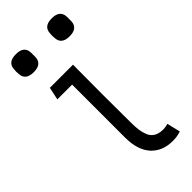

<svg xmlns="http://www.w3.org/2000/svg" viewBox="-235 -694 745 745"><g transform="rotate(-45 137.0 -321.5)"><path d="M225.1 13.2Q168.5 13.2 135.7 -22.9Q103 -59.1 103 -127.9V-418H22L33.2 -470.2H160.2Q158.7 -295.4 160.2 -153.8Q160.2 -129.4 162.4 -112.5Q164.6 -95.7 170.9 -79.6Q177.2 -63.5 190.7 -54.7Q204.1 -45.9 224.1 -44.9Q235.4 -43.5 256.8 -48.8L270 5.9Q250 13.2 225.1 13.2ZM-14.2 -594.2Q-15.6 -607.4 -14.2 -619.1Q-12.7 -655.8 32.2 -655.8Q76.7 -655.8 78.1 -619.1V-594.2Q76.7 -557.1 32.2 -557.1Q-12.7 -557.1 -14.2 -594.2ZM183.1 -594.2Q181.6 -607.4 183.1 -619.1Q184.6 -655.8 229 -655.8Q273.4 -655.8 274.9 -619.1V-594.2Q273.4 -557.1 229 -557.1Q184.6 -557.1 183.1 -594.2Z"/></g></svg>

Font: Kreadon Light
Style: Regular
Weight: 300
Designer: kohakuno
Foundry: StudioGnu
Version: Version 1.000;Glyphs 3.1.2 (3151)